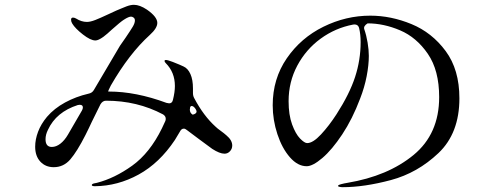

<svg xmlns="http://www.w3.org/2000/svg" viewBox="-20 -764 2040 797"><path d="M944 -160Q944 -146 934.5 -136Q925 -126 912 -126Q892 -126 861 -146Q861 -146 804 -188L756 -224Q749 -230 743 -230Q733 -230 727 -218Q716 -199 706 -183Q642 -87 555.5 -39.5Q469 8 374 9Q361 9 361 4Q361 1 365.5 -1Q370 -3 374.5 -3.5Q379 -4 382 -5Q456 -24 529 -76.5Q602 -129 652 -231L666 -261Q668 -265 668 -271Q668 -282 657 -289Q550 -346 420 -346Q406 -346 397 -331L361 -258Q355 -246 349 -232.5Q343 -219 335 -204Q300 -135 272 -102.5Q244 -70 203 -70Q169 -70 147.5 -93Q126 -116 126 -155Q126 -185 138 -217Q150 -249 175 -279Q205 -314 250 -338.5Q295 -363 347 -375Q363 -378 370 -391L478 -574Q485 -585 501 -607Q522 -638 531 -653Q540 -668 540 -679Q540 -687 534.5 -691Q529 -695 524 -695Q514 -695 494 -682Q481 -674 444 -641Q425 -623 409 -611Q388 -596 376 -596Q356 -596 324 -621Q292 -646 280 -666Q275 -674 275 -682Q275 -691 283 -691Q289 -691 296 -687Q318 -673 341 -673Q355 -673 375.5 -681Q396 -689 430 -705Q468 -723 484 -729Q488 -731 505 -737.5Q522 -744 536 -744Q560 -744 590 -724Q633 -694 633 -669Q633 -647 602 -619Q516 -541 440 -409Q435 -399 432 -392.5Q429 -386 429 -384H432Q544 -384 671 -337Q679 -335 682 -335Q695 -335 698 -350Q706 -382 706 -407Q706 -464 668 -502Q663 -507 663 -511Q663 -515 669 -515Q676 -515 697 -507Q730 -494 742 -488Q760 -480 770.5 -456.5Q781 -433 781 -397V-385V-378Q781 -366 786 -357Q825 -283 875 -238Q882 -231 896 -221Q910 -211 920 -202Q944 -182 944 -160ZM776 -324Q771 -324 769 -318V-316L768 -309Q768 -295 780 -288Q796 -292 796 -301Q796 -305 793 -309V-310Q784 -324 776 -324ZM302 -274 320 -305Q324 -312 324 -318Q324 -329 311 -329Q306 -329 303 -328Q213 -299 179 -225Q169 -205 169 -186Q169 -154 195 -154Q213 -154 230.5 -167.5Q248 -181 262 -205Z M1887 -356Q1887 -211 1800 -128.5Q1713 -46 1602.5 -16.5Q1492 13 1402 13Q1395 13 1389 11.5Q1383 10 1383 8Q1383 4 1396 0.5Q1409 -3 1422 -5Q1590 -33 1696.5 -120.5Q1803 -208 1803 -361Q1803 -472 1756 -540.5Q1709 -609 1641 -638Q1573 -667 1506 -667Q1488 -656 1492 -643Q1501 -617 1506 -587Q1511 -557 1511 -532Q1511 -494 1502 -447.5Q1493 -401 1475 -355Q1443 -270 1400.5 -206Q1358 -142 1318 -108Q1278 -74 1253 -74Q1216 -74 1183.5 -111Q1151 -148 1131.5 -207Q1112 -266 1112 -327Q1112 -437 1170.5 -522Q1229 -607 1322.5 -653Q1416 -699 1517 -699Q1603 -699 1688 -664Q1773 -629 1830 -552Q1887 -475 1887 -356ZM1471 -646Q1467 -665 1446 -662Q1372 -648 1311 -603.5Q1250 -559 1214 -491.5Q1178 -424 1178 -344Q1178 -287 1192.5 -247.5Q1207 -208 1225.5 -189Q1244 -170 1255 -170Q1279 -170 1312.5 -206Q1346 -242 1377 -290Q1431 -374 1454 -444.5Q1477 -515 1477 -589Q1477 -621 1471 -646Z"/></svg>

Font: Shippori Mincho B1 Medium
Style: Regular
Weight: 500
Designer: FONTDASU
Foundry: FONTDASU / Google Inc. / but / Adobe
Version: Version 3.110; ttfautohint (v1.8.3)